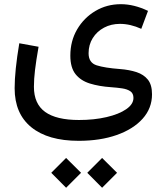

<svg xmlns="http://www.w3.org/2000/svg" viewBox="-20 -447 788 909"><path d="M222.7 371.1 293 300.8 363.8 371.1 293 441.9ZM393.1 371.1 463.4 300.8 534.2 371.1 463.4 441.9ZM680.7 -395.5 648.9 -310.5Q597.2 -334 547.9 -334Q506.3 -334 472.7 -316.2Q439 -298.3 419.2 -266.8Q399.4 -235.4 399.4 -194.8Q399.4 -149.9 437.7 -137.7Q476.1 -125.5 548.3 -120.1Q592.3 -116.7 626.5 -105.5Q660.6 -94.2 680.2 -69.8Q699.7 -45.4 699.7 -0.5Q699.7 65.4 655.3 115Q610.8 164.6 532.7 192.1Q454.6 219.7 352.5 219.7Q207.5 219.7 128.4 155.5Q49.3 91.3 49.3 -29.3Q49.3 -111.3 71.3 -242.2L162.6 -225.6Q150.9 -158.7 145.8 -115.7Q140.6 -72.8 140.6 -36.1Q140.6 44.4 193.6 82.8Q246.6 121.1 354 121.1Q425.8 121.1 484.4 107.4Q543 93.8 577.4 70.1Q611.8 46.4 611.8 16.6Q611.8 -4.9 597.2 -14.9Q582.5 -24.9 558.3 -28.6Q534.2 -32.2 505.4 -34.2Q449.2 -38.1 405.8 -51.5Q362.3 -64.9 337.6 -95.9Q313 -127 313 -183.6Q313 -252.9 345.2 -307.9Q377.4 -362.8 431.6 -395Q485.8 -427.2 552.2 -427.2Q614.3 -427.2 680.7 -395.5Z"/></svg>

Font: Estedad-FD Medium
Style: Regular
Weight: 500
Designer: Amin Abedi
Version: Version 7.3